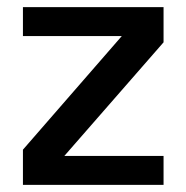

<svg xmlns="http://www.w3.org/2000/svg" viewBox="-20 -520 524 540"><path d="M44.5 -500H440V-401L161 -81.5H440V0H44.5V-99L322.5 -418.5H44.5Z"/></svg>

Font: Overused Grotesk Medium
Style: Regular
Weight: 525
Version: Version 0.004